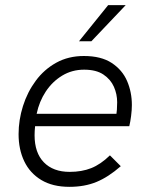

<svg xmlns="http://www.w3.org/2000/svg" viewBox="-20 -717 581 744"><path d="M249 7Q184 7 140 -19.5Q96 -46 74 -92Q52 -138 52 -197Q52 -252 69 -306Q86 -360 118.5 -404Q151 -448 198 -474Q245 -500 305 -500Q372 -500 413 -473Q454 -446 472.5 -403Q491 -360 491 -310Q491 -291 488 -267.5Q485 -244 481 -228H116Q115 -218 114.5 -210Q114 -202 114 -193Q114 -125 150 -88Q186 -51 250 -51Q297 -51 333.5 -65.5Q370 -80 406 -115L448 -73Q400 -31 354 -12Q308 7 249 7ZM429 -263Q432 -279 433 -292Q434 -305 434 -321Q434 -352 421.5 -380.5Q409 -409 381 -428Q353 -447 306 -447Q259 -447 221 -424Q183 -401 157.5 -362.5Q132 -324 122 -276H449ZM286 -557 399 -697H467L334 -557Z"/></svg>

Font: Hanken Grotesk Light
Style: Italic
Weight: 300
Italic angle: -8°
Designer: Alfredo Marco Pradil
Foundry: Hanken Design Co.
Version: Version 3.013